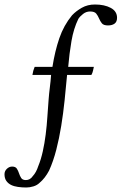

<svg xmlns="http://www.w3.org/2000/svg" viewBox="-68 -692 540 853"><path d="M452 -613Q452 -595 441 -587Q430 -579 412 -579Q392 -579 384.5 -588.5Q377 -598 372 -610Q367 -622 359.5 -631.5Q352 -641 332 -641Q315 -641 301 -630Q287 -619 280 -608Q259 -565 249.5 -509.5Q240 -454 235 -395H349Q347 -386 345 -377Q343 -368 338 -359H230Q225 -304 219 -246Q213 -188 204 -132.5Q195 -77 182 -26.5Q169 24 150 66Q141 83 130.5 96.5Q120 110 108 120Q97 131 80.5 136Q64 141 49 141Q30 141 12 138.5Q-6 136 -19 129.5Q-32 123 -40 111.5Q-48 100 -48 82Q-48 68 -37.5 58Q-27 48 -14 48Q1 48 7 57.5Q13 67 16.5 78Q20 89 26 98.5Q32 108 47 108Q66 108 78 90Q93 74 102 46Q114 17 122 -19Q130 -55 135 -94.5Q140 -134 142.5 -174Q145 -214 148 -250Q150 -277 153.5 -304Q157 -331 159 -359H76Q79 -379 86 -395H165Q176 -465 195.5 -522Q215 -579 252 -624Q270 -643 295.5 -657.5Q321 -672 354 -672Q396 -672 424 -657Q452 -642 452 -613Z"/></svg>

Font: Vermiglione
Style: Bold
Weight: 700
Version: Version 1.000